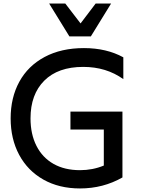

<svg xmlns="http://www.w3.org/2000/svg" viewBox="-20 -1049 795 1082"><path d="M40 -382Q40 -499 89 -588.5Q138 -678 231.5 -728Q325 -778 453 -778Q580 -778 675 -726V-603Q579 -672 449 -672Q307 -672 229.5 -594.5Q152 -517 152 -382Q152 -293 185.5 -227Q219 -161 281.5 -125.5Q344 -90 431 -90Q502 -90 565 -116V-319H377V-420H670V-49Q561 13 431 13Q313 13 224.5 -37Q136 -87 88 -176.5Q40 -266 40 -382ZM257 -1029H348L434 -917L519 -1029H606L492 -844H371Z"/></svg>

Font: Application Medium
Style: Regular
Weight: 500
Designer: Wei Huang
Foundry: Wei Huang
Version: Version 0.012